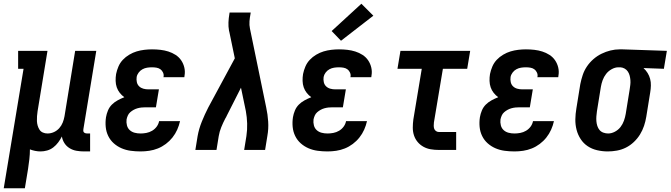

<svg xmlns="http://www.w3.org/2000/svg" viewBox="-47 -802 3587 1027"><path d="M-27 205 79 -434H50V-530H207L154 -207Q152 -194 151 -180.5Q150 -167 150.5 -154.5Q151 -142 154.5 -130Q158 -118 164.5 -108Q171 -98 182.5 -93Q194 -88 207 -88Q225 -88 241.5 -95.5Q258 -103 270 -116.5Q282 -130 288.5 -146.5Q295 -163 298 -180L355 -530H468L399 -111Q398 -107 398.5 -102Q399 -97 402 -94Q405 -91 409.5 -89.5Q414 -88 418 -88H435V8H402Q382 8 362 4.5Q342 1 325 -9.5Q308 -20 297.5 -36.5Q287 -53 284 -72Q276 -56 264.5 -40.5Q253 -25 238 -13.5Q223 -2 205 3Q187 8 170 8Q155 8 140.5 5Q126 2 113 -3Q113 23 110 49.5Q107 76 103 102L86 205Z M705 8Q678 8 652 4.5Q626 1 603 -9Q580 -19 561.5 -35.5Q543 -52 532 -74.5Q521 -97 518.5 -123Q516 -149 520 -175Q523 -193 530.5 -211Q538 -229 551.5 -242.5Q565 -256 582.5 -265.5Q600 -275 618 -282Q604 -292 593.5 -305.5Q583 -319 577.5 -335Q572 -351 571.5 -369.5Q571 -388 574 -406Q578 -426 586.5 -446Q595 -466 610 -482Q625 -498 644.5 -509.5Q664 -521 684 -527Q704 -533 725 -535.5Q746 -538 766 -538Q789 -538 811 -535.5Q833 -533 853.5 -526.5Q874 -520 892 -508.5Q910 -497 922 -479.5Q934 -462 939 -440.5Q944 -419 940 -397Q940 -395 939.5 -393Q939 -391 939 -389H827Q827 -389 827.5 -390Q828 -391 828 -392Q830 -403 825 -414Q820 -425 811 -431.5Q802 -438 790 -440Q778 -442 766 -442Q753 -442 740 -440Q727 -438 715 -431.5Q703 -425 694.5 -413.5Q686 -402 684 -390Q682 -376 685 -362.5Q688 -349 697.5 -340Q707 -331 720 -327.5Q733 -324 747 -324H803L787 -228H731Q721 -228 710.5 -227Q700 -226 689 -223Q678 -220 668 -214.5Q658 -209 649.5 -201.5Q641 -194 636.5 -183.5Q632 -173 630 -163Q628 -147 632 -131.5Q636 -116 647 -106Q658 -96 673 -92Q688 -88 705 -88Q720 -88 736 -91Q752 -94 766.5 -102.5Q781 -111 791 -124.5Q801 -138 804 -154H916Q911 -131 901 -108.5Q891 -86 875.5 -66.5Q860 -47 840 -32Q820 -17 797.5 -8Q775 1 751.5 4.5Q728 8 705 8Z M998 0 1010 -74Q1017 -113 1032.5 -151.5Q1048 -190 1067 -227L1209 -490L1180 -630Q1180 -632 1179 -634Q1178 -636 1178 -638Q1174 -660 1175 -682.5Q1176 -705 1180 -728L1181 -735H1294L1293 -728Q1289 -708 1287.5 -688Q1286 -668 1290 -649L1377 -227Q1385 -190 1387.5 -151.5Q1390 -113 1383 -74L1371 0H1259L1271 -74Q1276 -108 1275 -141.5Q1274 -175 1268 -208L1242 -333L1166 -183Q1165 -179 1162.5 -175.5Q1160 -172 1158 -168Q1158 -168 1158 -168Q1158 -168 1158 -168Q1146 -145 1136.5 -121.5Q1127 -98 1123 -74L1111 0Z M1705 8Q1678 8 1652 4.5Q1626 1 1603 -9Q1580 -19 1561.5 -35.5Q1543 -52 1532 -74.5Q1521 -97 1518.5 -123Q1516 -149 1520 -175Q1523 -193 1530.5 -211Q1538 -229 1551.5 -242.5Q1565 -256 1582.5 -265.5Q1600 -275 1618 -282Q1604 -292 1593.5 -305.5Q1583 -319 1577.5 -335Q1572 -351 1571.5 -369.5Q1571 -388 1574 -406Q1578 -426 1586.5 -446Q1595 -466 1610 -482Q1625 -498 1644.5 -509.5Q1664 -521 1684 -527Q1704 -533 1725 -535.5Q1746 -538 1766 -538Q1789 -538 1811 -535.5Q1833 -533 1853.5 -526.5Q1874 -520 1892 -508.5Q1910 -497 1922 -479.5Q1934 -462 1939 -440.5Q1944 -419 1940 -397Q1940 -395 1939.5 -393Q1939 -391 1939 -389H1827Q1827 -389 1827.5 -390Q1828 -391 1828 -392Q1830 -403 1825 -414Q1820 -425 1811 -431.5Q1802 -438 1790 -440Q1778 -442 1766 -442Q1753 -442 1740 -440Q1727 -438 1715 -431.5Q1703 -425 1694.5 -413.5Q1686 -402 1684 -390Q1682 -376 1685 -362.5Q1688 -349 1697.5 -340Q1707 -331 1720 -327.5Q1733 -324 1747 -324H1803L1787 -228H1731Q1721 -228 1710.5 -227Q1700 -226 1689 -223Q1678 -220 1668 -214.5Q1658 -209 1649.5 -201.5Q1641 -194 1636.5 -183.5Q1632 -173 1630 -163Q1628 -147 1632 -131.5Q1636 -116 1647 -106Q1658 -96 1673 -92Q1688 -88 1705 -88Q1720 -88 1736 -91Q1752 -94 1766.5 -102.5Q1781 -111 1791 -124.5Q1801 -138 1804 -154H1916Q1911 -131 1901 -108.5Q1891 -86 1875.5 -66.5Q1860 -47 1840 -32Q1820 -17 1797.5 -8Q1775 1 1751.5 4.5Q1728 8 1705 8ZM1777 -584 1727 -636 1886 -782 1950 -718Z M2300 0Q2278 0 2257 -3.5Q2236 -7 2218 -17Q2200 -27 2187 -42.5Q2174 -58 2167.5 -77.5Q2161 -97 2161 -119Q2161 -141 2164 -163L2209 -434H2079L2095 -530H2468L2452 -434H2322L2274 -147Q2273 -138 2273 -129.5Q2273 -121 2275.5 -113.5Q2278 -106 2285 -101Q2292 -96 2300 -96H2393V0Z M2705 8Q2678 8 2652 4.5Q2626 1 2603 -9Q2580 -19 2561.5 -35.5Q2543 -52 2532 -74.5Q2521 -97 2518.5 -123Q2516 -149 2520 -175Q2523 -193 2530.5 -211Q2538 -229 2551.5 -242.5Q2565 -256 2582.5 -265.5Q2600 -275 2618 -282Q2604 -292 2593.5 -305.5Q2583 -319 2577.5 -335Q2572 -351 2571.5 -369.5Q2571 -388 2574 -406Q2578 -426 2586.5 -446Q2595 -466 2610 -482Q2625 -498 2644.5 -509.5Q2664 -521 2684 -527Q2704 -533 2725 -535.5Q2746 -538 2766 -538Q2789 -538 2811 -535.5Q2833 -533 2853.5 -526.5Q2874 -520 2892 -508.5Q2910 -497 2922 -479.5Q2934 -462 2939 -440.5Q2944 -419 2940 -397Q2940 -395 2939.5 -393Q2939 -391 2939 -389H2827Q2827 -389 2827.5 -390Q2828 -391 2828 -392Q2830 -403 2825 -414Q2820 -425 2811 -431.5Q2802 -438 2790 -440Q2778 -442 2766 -442Q2753 -442 2740 -440Q2727 -438 2715 -431.5Q2703 -425 2694.5 -413.5Q2686 -402 2684 -390Q2682 -376 2685 -362.5Q2688 -349 2697.5 -340Q2707 -331 2720 -327.5Q2733 -324 2747 -324H2803L2787 -228H2731Q2721 -228 2710.5 -227Q2700 -226 2689 -223Q2678 -220 2668 -214.5Q2658 -209 2649.5 -201.5Q2641 -194 2636.5 -183.5Q2632 -173 2630 -163Q2628 -147 2632 -131.5Q2636 -116 2647 -106Q2658 -96 2673 -92Q2688 -88 2705 -88Q2720 -88 2736 -91Q2752 -94 2766.5 -102.5Q2781 -111 2791 -124.5Q2801 -138 2804 -154H2916Q2911 -131 2901 -108.5Q2891 -86 2875.5 -66.5Q2860 -47 2840 -32Q2820 -17 2797.5 -8Q2775 1 2751.5 4.5Q2728 8 2705 8Z M3204 8Q3175 8 3147 1.5Q3119 -5 3096.5 -20Q3074 -35 3059 -58Q3044 -81 3037 -108Q3030 -135 3030.5 -164Q3031 -193 3036 -222L3057 -352Q3062 -377 3070 -401Q3078 -425 3092.5 -446.5Q3107 -468 3127 -485.5Q3147 -503 3170.5 -514.5Q3194 -526 3218.5 -532Q3243 -538 3267 -538Q3271 -538 3275 -538Q3279 -538 3283 -538L3520 -530L3504 -434L3395 -438Q3408 -426 3417 -411.5Q3426 -397 3430.5 -380Q3435 -363 3434.5 -344.5Q3434 -326 3431 -308L3410 -178Q3406 -153 3398 -129Q3390 -105 3376.5 -83Q3363 -61 3343.5 -42.5Q3324 -24 3301 -12.5Q3278 -1 3253 3.5Q3228 8 3204 8ZM3206 -88Q3224 -88 3242 -97.5Q3260 -107 3272 -122.5Q3284 -138 3290.5 -156.5Q3297 -175 3300 -193L3321 -323Q3323 -336 3324.5 -348.5Q3326 -361 3325 -373.5Q3324 -386 3321 -397.5Q3318 -409 3311.5 -419Q3305 -429 3294.5 -435Q3284 -441 3272 -442H3267Q3265 -442 3263.5 -442Q3262 -442 3261 -442Q3243 -442 3225 -432Q3207 -422 3195 -406.5Q3183 -391 3176.5 -373Q3170 -355 3167 -337L3146 -207Q3144 -193 3143 -180Q3142 -167 3143 -154Q3144 -141 3148 -128.5Q3152 -116 3160 -106.5Q3168 -97 3180.5 -92.5Q3193 -88 3206 -88Z"/></svg>

Font: Iosevka Curly Slab Oblique
Style: Bold
Weight: 700
Italic angle: -9°
Monospace: yes
Designer: Belleve Invis
Foundry: Belleve Invis
Version: Version 11.1.0; ttfautohint (v1.8.3)